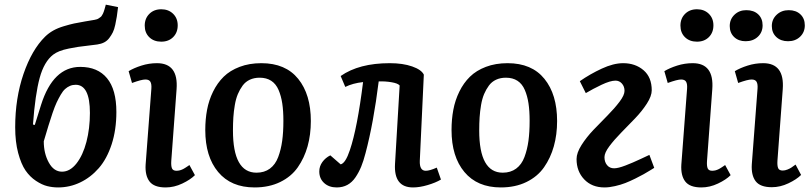

<svg xmlns="http://www.w3.org/2000/svg" viewBox="-20 -799 3512 833"><path d="M231.9 14.2Q208 14.2 185.1 8.5Q162.1 2.9 136 -14.4Q109.9 -31.7 90.8 -59.3Q71.8 -86.9 58.8 -135.3Q45.9 -183.6 45.9 -247.1Q45.9 -373 82 -478.3Q118.2 -583.5 175.8 -640.1Q191.4 -655.3 211.2 -666.5Q231 -677.7 257.6 -685.5Q284.2 -693.4 300.8 -697Q317.4 -700.7 349.6 -706.1Q381.8 -711.4 390.1 -712.9Q396 -713.9 400.9 -715.6Q405.8 -717.3 409.9 -720.5Q414.1 -723.6 417 -725.6Q419.9 -727.5 422.6 -732.7Q425.3 -737.8 426.8 -740Q428.2 -742.2 430.4 -749Q432.6 -755.9 433.3 -758.1Q434.1 -760.3 436.3 -768.6Q438.5 -776.9 439 -778.8L492.2 -768.1Q489.3 -742.7 486.8 -727.1Q484.4 -711.4 480 -691.2Q475.6 -670.9 469.5 -658.7Q463.4 -646.5 454.3 -634.3Q445.3 -622.1 432.1 -615.2Q418.9 -608.4 401.9 -606Q395.5 -605 364.3 -601.3Q333 -597.7 318.1 -595.5Q303.2 -593.3 278.8 -588.4Q254.4 -583.5 238 -576.9Q221.7 -570.3 210.9 -562Q171.4 -531.7 152.1 -460.9Q132.8 -390.1 123 -258.8L130.9 -256.8L158.2 -344.2Q210.4 -508.8 328.1 -508.8Q403.8 -508.8 444.3 -459.7Q484.9 -410.6 484.9 -313Q484.9 -235.8 464.4 -172.9Q443.8 -109.9 408.7 -69.6Q373.5 -29.3 328.1 -7.6Q282.7 14.2 231.9 14.2ZM308.1 -431.2Q294.9 -431.2 283.4 -426.3Q272 -421.4 262.5 -412.8Q252.9 -404.3 243.4 -387.9Q233.9 -371.6 225.8 -354.5Q217.8 -337.4 208 -308.8Q198.2 -280.3 190.2 -253.7Q182.1 -227.1 169.9 -186Q169.9 -133.3 191.7 -93.8Q213.4 -54.2 249 -54.2Q283.7 -54.2 311.8 -89.8Q339.8 -125.5 355 -183.6Q370.1 -241.7 370.1 -309.1Q370.1 -431.2 308.1 -431.2Z M607.9 -688Q607.9 -718.8 627.9 -738.8Q647.9 -758.8 679.7 -758.8Q710.9 -758.8 731 -739.3Q751 -719.7 751 -689Q751 -657.7 731.2 -637.9Q711.4 -618.2 679.7 -618.2Q647.5 -618.2 627.7 -637.5Q607.9 -656.7 607.9 -688ZM636.7 -414.1Q638.2 -434.1 632.6 -444.1Q627 -454.1 610.8 -454.1Q594.2 -454.1 552.7 -439L538.1 -490.2Q560.5 -503.9 593.5 -514.4Q626.5 -524.9 661.1 -524.9Q754.4 -524.9 746.1 -412.1L723.1 -101.1Q721.7 -79.1 726.1 -68.6Q730.5 -58.1 746.1 -58.1Q750 -58.1 753.9 -58.8Q757.8 -59.6 760.7 -60.1Q763.7 -60.5 768.3 -62.7Q772.9 -64.9 774.9 -65.7Q776.9 -66.4 782 -69.8Q787.1 -73.2 788.1 -73.7Q789.1 -74.2 795.2 -78.4Q801.3 -82.5 801.8 -83L825.7 -39.1Q806.2 -19.5 770.8 -2.7Q735.4 14.2 698.7 14.2Q648.4 14.2 628.7 -11.7Q608.9 -37.6 611.8 -85Z M870.6 -234.9Q870.6 -281.2 878.4 -322.8Q886.2 -364.3 904.5 -401.6Q922.9 -439 950.4 -466.1Q978 -493.2 1019.8 -509Q1061.5 -524.9 1113.8 -524.9Q1218.8 -524.9 1273.7 -457Q1328.6 -389.2 1328.6 -273.9Q1328.6 -214.8 1314.5 -164.3Q1300.3 -113.8 1272 -73.2Q1243.7 -32.7 1195.6 -9.3Q1147.5 14.2 1084.5 14.2Q982.4 14.2 926.5 -52.7Q870.6 -119.6 870.6 -234.9ZM1092.8 -49.8Q1127 -49.8 1150.9 -67.4Q1174.8 -85 1187 -117.7Q1199.2 -150.4 1204.3 -188Q1209.5 -225.6 1209.5 -274.9Q1209.5 -317.9 1204.6 -350.3Q1199.7 -382.8 1188.5 -408.9Q1177.2 -435.1 1156.7 -448.5Q1136.2 -461.9 1106.4 -461.9Q1082.5 -461.9 1063.7 -453.1Q1044.9 -444.3 1032.7 -427.7Q1020.5 -411.1 1012 -390.9Q1003.4 -370.6 998.8 -343.3Q994.1 -315.9 992.4 -290Q990.7 -264.2 990.7 -232.9Q990.7 -49.8 1092.8 -49.8Z M1458 -469.2Q1537.6 -524.9 1670.9 -524.9Q1728 -524.9 1768.3 -510.7Q1808.6 -496.6 1818.8 -475.1L1801.3 -101.1Q1799.8 -58.1 1827.1 -58.1Q1844.2 -58.1 1875 -71.8L1893.1 -20Q1870.1 -6.3 1835.4 3.9Q1800.8 14.2 1772 14.2Q1688 14.2 1693.8 -87.9L1713.9 -428.2Q1706.1 -437.5 1679.2 -442.1Q1652.3 -446.8 1623 -445.8Q1600.6 -265.6 1565.9 -134.8Q1557.1 -100.6 1546.9 -75.7Q1536.6 -50.8 1522 -29.3Q1507.3 -7.8 1487.1 3.2Q1466.8 14.2 1440.9 14.2Q1407.2 14.2 1386.2 -5.1Q1365.2 -24.4 1365.2 -55.2Q1365.2 -77.6 1378.7 -96.2Q1392.1 -114.7 1413.1 -125L1458 -85.9Q1479 -90.8 1498 -147.9Q1530.3 -243.2 1555.2 -442.9Q1510.7 -438 1478 -421.9Z M1939 -234.9Q1939 -281.2 1946.8 -322.8Q1954.6 -364.3 1972.9 -401.6Q1991.2 -439 2018.8 -466.1Q2046.4 -493.2 2088.1 -509Q2129.9 -524.9 2182.1 -524.9Q2287.1 -524.9 2342 -457Q2397 -389.2 2397 -273.9Q2397 -214.8 2382.8 -164.3Q2368.7 -113.8 2340.3 -73.2Q2312 -32.7 2263.9 -9.3Q2215.8 14.2 2152.8 14.2Q2050.8 14.2 1994.9 -52.7Q1939 -119.6 1939 -234.9ZM2161.1 -49.8Q2195.3 -49.8 2219.2 -67.4Q2243.2 -85 2255.4 -117.7Q2267.6 -150.4 2272.7 -188Q2277.8 -225.6 2277.8 -274.9Q2277.8 -317.9 2272.9 -350.3Q2268.1 -382.8 2256.8 -408.9Q2245.6 -435.1 2225.1 -448.5Q2204.6 -461.9 2174.8 -461.9Q2150.9 -461.9 2132.1 -453.1Q2113.3 -444.3 2101.1 -427.7Q2088.9 -411.1 2080.3 -390.9Q2071.8 -370.6 2067.1 -343.3Q2062.5 -315.9 2060.8 -290Q2059.1 -264.2 2059.1 -232.9Q2059.1 -49.8 2161.1 -49.8Z M2495.6 -446.8Q2539.6 -477.5 2590.6 -501.2Q2641.6 -524.9 2683.6 -524.9Q2736.3 -524.9 2772 -494.4Q2807.6 -463.9 2807.6 -407.2Q2807.6 -382.3 2786.4 -349.4Q2765.1 -316.4 2735.1 -285.2Q2705.1 -253.9 2675 -223.4Q2645 -192.9 2623.8 -164.6Q2602.5 -136.2 2602.5 -117.2Q2602.5 -96.2 2613.8 -82.5Q2625 -68.8 2644.5 -68.8Q2661.6 -68.8 2693.1 -80.8Q2724.6 -92.8 2759.8 -109.4Q2794.9 -126 2797.4 -127L2818.4 -70.8Q2817.9 -70.3 2801.8 -60.5Q2785.6 -50.8 2772.5 -43.2Q2759.3 -35.6 2736.1 -24.2Q2712.9 -12.7 2692.9 -4.9Q2672.9 2.9 2648.2 8.5Q2623.5 14.2 2602.5 14.2Q2547.9 14.2 2514.6 -20.8Q2481.4 -55.7 2481.4 -108.9Q2481.4 -135.7 2502.9 -169.7Q2524.4 -203.6 2554.9 -235.6Q2585.4 -267.6 2616 -298.3Q2646.5 -329.1 2668 -357.7Q2689.5 -386.2 2689.5 -404.8Q2689.5 -423.8 2678.2 -436.5Q2667 -449.2 2650.4 -449.2Q2627.9 -449.2 2589.8 -431.2Q2551.8 -413.1 2521.5 -395Z M2932.1 -688Q2932.1 -718.8 2952.1 -738.8Q2972.2 -758.8 3003.9 -758.8Q3035.2 -758.8 3055.2 -739.3Q3075.2 -719.7 3075.2 -689Q3075.2 -657.7 3055.4 -637.9Q3035.6 -618.2 3003.9 -618.2Q2971.7 -618.2 2951.9 -637.5Q2932.1 -656.7 2932.1 -688ZM2960.9 -414.1Q2962.4 -434.1 2956.8 -444.1Q2951.2 -454.1 2935.1 -454.1Q2918.5 -454.1 2877 -439L2862.3 -490.2Q2884.8 -503.9 2917.7 -514.4Q2950.7 -524.9 2985.4 -524.9Q3078.6 -524.9 3070.3 -412.1L3047.4 -101.1Q3045.9 -79.1 3050.3 -68.6Q3054.7 -58.1 3070.3 -58.1Q3074.2 -58.1 3078.1 -58.8Q3082 -59.6 3085 -60.1Q3087.9 -60.5 3092.5 -62.7Q3097.2 -64.9 3099.1 -65.7Q3101.1 -66.4 3106.2 -69.8Q3111.3 -73.2 3112.3 -73.7Q3113.3 -74.2 3119.4 -78.4Q3125.5 -82.5 3126 -83L3149.9 -39.1Q3130.4 -19.5 3095 -2.7Q3059.6 14.2 3022.9 14.2Q2972.7 14.2 2952.9 -11.7Q2933.1 -37.6 2936 -85Z M3217.8 -754.9Q3250.5 -754.9 3269.5 -736.8Q3288.6 -718.8 3288.6 -689Q3288.6 -658.7 3267.8 -639.4Q3247.1 -620.1 3214.8 -620.1Q3184.1 -620.1 3165 -638.4Q3146 -656.7 3146 -686Q3146 -715.3 3166.5 -735.1Q3187 -754.9 3217.8 -754.9ZM3401.9 -754.9Q3433.6 -754.9 3452.6 -736.8Q3471.7 -718.8 3471.7 -689Q3471.7 -659.2 3451.2 -639.6Q3430.7 -620.1 3398.9 -620.1Q3367.7 -620.1 3348.1 -638.4Q3328.6 -656.7 3328.6 -686Q3328.6 -715.3 3349.6 -735.1Q3370.6 -754.9 3401.9 -754.9ZM3266.6 -414.1Q3268.1 -434.1 3262.5 -444.1Q3256.8 -454.1 3240.7 -454.1Q3224.1 -454.1 3182.6 -439L3168 -490.2Q3190.4 -503.9 3223.4 -514.4Q3256.3 -524.9 3291 -524.9Q3384.3 -524.9 3376 -412.1L3353 -102.1Q3351.6 -80.1 3356 -69.6Q3360.4 -59.1 3376 -59.1Q3385.7 -59.1 3396.5 -63.5Q3407.2 -67.9 3413.1 -71.8Q3418.9 -75.7 3431.6 -85L3455.6 -40Q3436 -20.5 3400.6 -3.7Q3365.2 13.2 3328.6 13.2Q3278.3 13.2 3258.5 -12.7Q3238.8 -38.6 3241.7 -85.9Z"/></svg>

Font: Literata Book SemiBold
Style: Italic
Weight: 600
Italic angle: -3°
Designer: Latin by Veronika Burian and Jose Scaglione. Greek by Irene Vlachou. Cyrillic by Vera Evstafieva
Foundry: TypeTogether
Version: Version 1.003;PS 001.003;hotconv 1.0.88;makeotf.lib2.5.64775